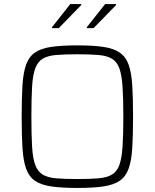

<svg xmlns="http://www.w3.org/2000/svg" viewBox="-20 -920 764 948"><path d="M362 8Q284 8 233 0.5Q182 -7 152.5 -27.5Q123 -48 109 -87Q95 -126 91 -188.5Q87 -251 87 -344Q87 -437 91 -499.5Q95 -562 109 -601Q123 -640 152.5 -660.5Q182 -681 233 -688.5Q284 -696 362 -696Q440 -696 490.5 -688.5Q541 -681 571 -660.5Q601 -640 615 -601Q629 -562 633 -499.5Q637 -437 637 -344Q637 -251 633 -188.5Q629 -126 615 -87Q601 -48 571 -27.5Q541 -7 490.5 0.5Q440 8 362 8ZM362 -36Q424 -36 465.5 -39.5Q507 -43 532 -57.5Q557 -72 569 -104.5Q581 -137 585 -195Q589 -253 589 -344Q589 -435 585 -493Q581 -551 569 -583.5Q557 -616 532 -630.5Q507 -645 466 -648.5Q425 -652 362 -652Q299 -652 257.5 -648.5Q216 -645 191.5 -630.5Q167 -616 154.5 -583.5Q142 -551 138.5 -493Q135 -435 135 -344Q135 -253 138.5 -195Q142 -137 154.5 -104.5Q167 -72 191.5 -57.5Q216 -43 257.5 -39.5Q299 -36 362 -36ZM237 -781V-786L327 -900H381V-895L270 -781ZM409 -781V-786L499 -900H553V-895L442 -781Z"/></svg>

Font: Saira ExtraLight
Style: Regular
Weight: 200
Designer: Hector Gatti with collaboration of the Omnibus-Type team
Foundry: Omnibus-Type
Version: Version 1.100; ttfautohint (v1.8.3)